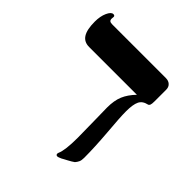

<svg xmlns="http://www.w3.org/2000/svg" viewBox="-170 -698 821 821"><g transform="rotate(45 240.5 -288.0)"><path d="M434.1 -449.2Q434.1 -432.6 431.6 -426.5Q429.2 -420.4 423.8 -418.9Q397 -413.1 387.5 -393.3Q377.9 -373.5 377.9 -332Q377.9 -295.4 385.3 -211.4Q392.1 -127 392.1 -64.9Q392.1 -49.3 387.9 -40.5Q383.8 -31.7 377 -23.9Q372.6 -20.5 365.2 -16.1Q357.9 -11.7 350.1 -7.6Q342.3 -3.4 335.4 0.2Q328.6 3.9 325.2 5.9Q311 12.2 307.1 12.2Q297.9 12.2 297.9 2.9L299.3 -2.4Q312 -30.8 312 -106L310.5 -208.5L309.1 -286.1Q309.1 -328.6 321.3 -357.7Q333.5 -386.7 360.8 -415H71.8Q41.5 -415 26.9 -437.7Q12.2 -460.4 12.2 -508.8Q12.2 -541.5 22.7 -564.7Q33.2 -587.9 45.9 -587.9Q55.2 -587.9 55.2 -580.1L54.2 -568.8Q54.2 -560.5 58.6 -556.9Q63 -553.2 74.2 -553.2H397.9Q414.1 -553.2 424.1 -543.9Q434.1 -534.7 434.1 -519Z"/></g></svg>

Font: Liberation Serif
Style: Bold
Weight: 700
Designer: Steve Matteson
Foundry: Ascender Corporation
Version: Version 2.1.5